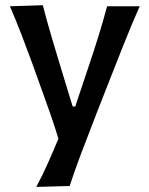

<svg xmlns="http://www.w3.org/2000/svg" viewBox="-20 -521 573 736"><path d="M119 195.5Q143.5 150 164.2 103.2Q185 56.5 204 10.5Q189 -39 171.2 -89.5Q153.5 -140 136 -188L103.5 -278.5Q84 -332 62.5 -388Q41 -444 18 -497L144 -501Q160 -440 177 -382Q194 -324 212.5 -263.5L258.5 -113H268.5L319 -264Q339 -323 357 -380.8Q375 -438.5 390.5 -497H515.5Q497.5 -456.5 482 -419.2Q466.5 -382 448.8 -337.2Q431 -292.5 406.5 -230L351.5 -90Q314.5 5 289.5 71.5Q264.5 138 247 192Z"/></svg>

Font: Commissioner Flair Medium
Style: Regular
Weight: 500
Designer: Kostas Bartsokas
Foundry: Kostas Bartsokas
Version: Version 1.000; ttfautohint (v1.8.3)